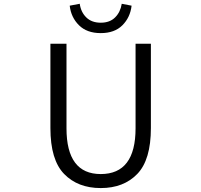

<svg xmlns="http://www.w3.org/2000/svg" viewBox="-20 -958 1040 991"><path d="M240.2 -296.9V-732.4H323.2V-295.9Q323.2 -59.6 500 -59.6Q679.7 -59.6 679.7 -295.9V-732.4H758.8V-296.9Q758.8 -132.8 688.5 -60.1Q618.2 12.7 500 12.7Q381.8 12.7 311 -60.1Q240.2 -132.8 240.2 -296.9ZM339.8 -928.7 391.6 -938.5Q397.5 -895.5 425.3 -868.2Q453.1 -840.8 500 -840.8Q546.9 -840.8 574.2 -868.2Q601.6 -895.5 608.4 -938.5L659.2 -928.7Q652.3 -868.2 611.8 -827.6Q571.3 -787.1 500 -787.1Q428.7 -787.1 387.7 -827.6Q346.7 -868.2 339.8 -928.7Z"/></svg>

Font: Gen Shin Gothic Monospace Normal
Style: Regular
Weight: 350
Designer: [Source Han Sans]
Ryoko NISHIZUKA  (kana & ideographs); Paul D. Hunt (Latin, Greek & Cyrillic); Wenlong ZHANG  (bopomofo
Version: Version 1.002.20150607